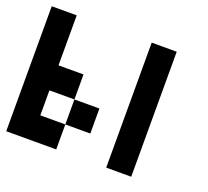

<svg xmlns="http://www.w3.org/2000/svg" viewBox="-101 -679 868 802"><g transform="rotate(20 333.5 -278.0)"><path d="M333.3 -111.1H222.2V-222.2H333.3ZM555.6 0H444.4V-555.6H555.6ZM111.1 -333.3H222.2V-222.2H111.1V-111.1H222.2V0H0V-555.6H111.1Z"/></g></svg>

Font: Pixeloid Mono
Style: Regular
Weight: 400
Monospace: yes
Designer: GGBotNet
Foundry: GGBotNet
Version: 0.5